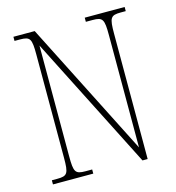

<svg xmlns="http://www.w3.org/2000/svg" viewBox="-106 -805 824 897"><g transform="rotate(-15 305.5 -357.0)"><path d="M40 0H235V-20H203C153 -20 147 -31 147 -108V-643L473 0H498V-606C498 -683 504 -694 554 -694H578V-714H385V-694H417C467 -694 473 -683 473 -606V-63L143 -714H40V-694H66C116 -694 122 -683 122 -606V-108C122 -31 116 -20 66 -20H40Z"/></g></svg>

Font: Noto Serif Myanmar Condensed Thin
Style: Regular
Weight: 100
Width: 3
Designer: Ben Mitchell and the Monotype Design Team
Foundry: Monotype Imaging Inc.
Version: Version 2.106